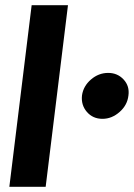

<svg xmlns="http://www.w3.org/2000/svg" viewBox="-20 -720 516 740"><path d="M375 -262Q338 -262 315 -288.5Q292 -315 296 -352Q301 -388 330.5 -413.5Q360 -439 397 -439Q433 -439 456.5 -413.5Q480 -388 475 -352Q471 -315 441 -288.5Q411 -262 375 -262ZM16 0 102 -700H242L156 0Z"/></svg>

Font: Inclusive Sans
Style: Italic
Weight: 400
Italic angle: -7°
Designer: Olivia King
Foundry: Olivia King
Version: Version 2.004